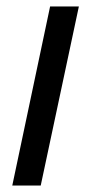

<svg xmlns="http://www.w3.org/2000/svg" viewBox="-20 -574 281 594"><path d="M18 0H106L224 -554H135Z"/></svg>

Font: Noto Serif Tamil ExtraCondensed
Style: Italic
Weight: 400
Width: 2
Italic angle: -12°
Designer: Indian Type Foundry, Tom Grace, and the Monotype Design Team
Foundry: Monotype Imaging Inc.
Version: Version 2.003